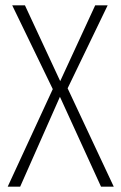

<svg xmlns="http://www.w3.org/2000/svg" viewBox="-20 -704 458 724"><path d="M235 -371 409 0H361L206 -339L56 0H9L179 -368L26 -684H74L207 -398L339 -684H386Z"/></svg>

Font: Fira Sans Extra Condensed ExtraLight
Style: Regular
Weight: 275
Width: 1
Designer: Carrois Corporate & Edenspiekermann AG
Foundry: Carrois Corporate GbR & Edenspiekermann AG
Version: Version 4.203